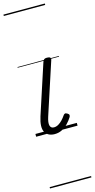

<svg xmlns="http://www.w3.org/2000/svg" viewBox="-182 -927 665 1344"><g transform="rotate(-15 150.0 -255.0)"><path d="M131 16Q82 16 62 -19.5Q42 -55 66 -130L185 -494Q190 -506 196 -510.5Q202 -515 216 -515Q233 -515 239 -509Q245 -503 241 -491L118 -115Q104 -72 110 -51.5Q116 -31 138 -31Q155 -31 171 -40.5Q187 -50 200.5 -64.5Q214 -79 224 -94Q228 -101 235 -104Q242 -107 253 -100Q264 -94 265 -86.5Q266 -79 261 -71Q248 -50 229 -30Q210 -10 185.5 3Q161 16 131 16ZM0 365H300V375H0ZM0 -20H300V0H0ZM0 -505H300V-500H0ZM0 -885H300V-875H0Z"/></g></svg>

Font: Playwrite DK Loopet Guides
Style: Regular
Weight: 400
Designer: Veronika Burian, José Scaglione
Foundry: TypeTogether
Version: Version 1.003